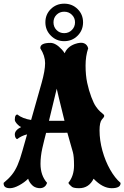

<svg xmlns="http://www.w3.org/2000/svg" viewBox="-28 -995 673 1040"><path d="M25.9 24.4Q-8.3 24.4 -8.3 -1V-4.4Q18.1 -25.9 35.9 -47.9Q53.7 -69.8 67.1 -100.6Q80.6 -131.3 93.3 -177.7L118.7 -267.1Q88.4 -259.8 65.4 -241.7Q60.5 -241.7 56.4 -249Q52.2 -256.3 52.2 -266.6Q52.2 -289.6 86.4 -307.1Q77.1 -310.1 68.8 -319.3Q52.2 -335.4 52.2 -346.2Q52.2 -362.3 56.6 -369.1Q60.5 -374.5 65.4 -375Q94.7 -352.1 140.6 -345.2L197.3 -545.4Q216.3 -612.8 216.3 -652.8Q216.3 -692.9 190.4 -733.4V-735.4Q190.4 -762.7 245.6 -762.7Q273.9 -762.7 307.1 -726.6Q311 -722.7 314.7 -717.5Q318.4 -712.4 322.3 -706.5Q336.4 -741.7 377.9 -756.8Q409.7 -767.6 427 -760.7Q444.3 -753.9 449.7 -733.4Q435.5 -691.9 435.5 -640.1Q435.5 -587.4 444.3 -546.4Q453.1 -505.4 466.6 -469.5Q480 -433.6 492.2 -417Q502.9 -401.4 514.2 -391.1Q523.4 -382.8 530 -377.7Q536.6 -372.6 536.6 -367.7Q536.6 -363.3 532.7 -358.2Q528.8 -353 523.9 -347.7Q511.2 -332.5 511.2 -289.1Q511.2 -234.4 526.9 -178.2Q542.5 -122.1 568.6 -76.2Q594.7 -30.3 625 -4.4V-2.4Q625 24.4 576.7 24.4Q528.3 24.4 479 -26.9Q453.6 24.4 400.4 24.4Q373 24.4 362.3 17.6Q346.7 5.4 342.3 -4.4Q373 -42 373 -98.6Q373 -148.9 366.7 -170.9Q358.9 -198.7 351.3 -224.9Q343.8 -251 336.9 -275.9L221.7 -275.4L211.4 -234.9Q204.1 -205.6 201.2 -191.9Q191.4 -147.5 191.4 -107.4Q191.4 -44.4 227.1 -4.4Q224.1 1 222.7 4.9Q221.2 8.8 215.3 14.6Q201.7 26.9 179.4 23.7Q157.2 20.5 144.5 6.3Q129.4 -9.3 124.5 -26.9Q104.5 -6.8 75.7 8.8Q46.9 24.4 25.9 24.4ZM237.3 -340.8H321.3Q301.8 -420.9 291 -464.4Q280.3 -507.8 279.3 -514.6ZM319.8 -772Q276.9 -772 247.6 -801.8Q217.8 -831.5 217.8 -874.3Q217.8 -917 247.6 -946.3Q277.3 -975.1 319.8 -975.1Q362.8 -975.1 392.3 -946Q421.9 -917 421.9 -874Q421.9 -831.1 392.3 -801.5Q362.8 -772 319.8 -772ZM319.8 -815.4Q344.2 -815.4 361.3 -832.5Q378.4 -849.6 378.4 -874Q378.4 -898.4 361.3 -915Q344.7 -931.6 319.8 -931.6Q294.9 -931.6 278.3 -915Q261.7 -898.4 261.7 -874Q261.7 -849.1 278.3 -832.3Q294.9 -815.4 319.8 -815.4Z"/></svg>

Font: Sancreek
Style: Regular
Weight: 400
Designer: Vernon Adams
Foundry: Vernon Adams
Version: Version 1.100; ttfautohint (v1.8.4.7-5d5b)